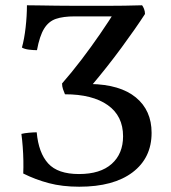

<svg xmlns="http://www.w3.org/2000/svg" viewBox="-20 -698 649 727"><path d="M280 9Q216 9 165 -4.5Q114 -18 68 -41Q69 -64 68.5 -90Q68 -116 66 -142.5Q64 -169 61 -191Q73 -194 90 -195.5Q107 -197 119 -197Q126 -119 162.5 -79Q199 -39 279 -39Q360 -39 403 -77.5Q446 -116 446 -182Q446 -259 388 -300Q330 -341 226 -341Q222 -350 218.5 -360.5Q215 -371 215 -382Q251 -423 288 -471.5Q325 -520 359 -569.5Q393 -619 421 -664L422 -636H263Q219 -636 191.5 -626.5Q164 -617 147 -589.5Q130 -562 120 -508Q107 -508 90 -510Q73 -512 63 -518Q72 -550 77 -594Q82 -638 82 -678Q97 -678 127.5 -677.5Q158 -677 194.5 -676.5Q231 -676 266 -676Q301 -676 326 -676Q359 -676 389.5 -676Q420 -676 451 -676.5Q482 -677 518 -678Q522 -673 525.5 -664Q529 -655 529 -645Q494 -591 440 -517.5Q386 -444 325 -372L322 -380Q435 -378 494.5 -329Q554 -280 554 -195Q554 -100 482 -45.5Q410 9 280 9Z"/></svg>

Font: Vollkorn
Style: Regular
Weight: 400
Designer: Friedrich Althausen
Foundry: Friedrich Althausen
Version: Version 4.104